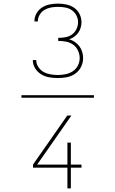

<svg xmlns="http://www.w3.org/2000/svg" viewBox="-20 -875 640 1065"><path d="M301 -442Q277 -442 253.5 -446Q230 -450 209 -462.5Q188 -475 175 -496Q162 -517 162 -541Q162 -541 162 -541Q162 -541 162 -542H181Q181 -542 181 -541.5Q181 -541 181 -541Q181 -521 193 -503Q205 -485 222.5 -475.5Q240 -466 260.5 -462.5Q281 -459 301 -459Q323 -459 344.5 -463.5Q366 -468 384 -480Q402 -492 412 -511.5Q422 -531 422 -553Q422 -574 412.5 -594.5Q403 -615 385.5 -627.5Q368 -640 346.5 -644Q325 -648 303 -648V-665Q323 -665 343 -668.5Q363 -672 379 -683.5Q395 -695 404 -713.5Q413 -732 413 -752Q413 -772 403.5 -790Q394 -808 377.5 -819Q361 -830 341 -833.5Q321 -837 302 -837Q282 -837 263 -833.5Q244 -830 227.5 -820.5Q211 -811 200.5 -794Q190 -777 190 -758Q190 -757 190 -756.5Q190 -756 190 -756H171Q171 -756 171 -756.5Q171 -757 171 -758Q171 -781 183 -801.5Q195 -822 214 -834Q233 -846 256 -850.5Q279 -855 302 -855Q325 -855 348.5 -850Q372 -845 391 -832Q410 -819 421 -797.5Q432 -776 432 -752Q432 -737 427.5 -721.5Q423 -706 414 -693.5Q405 -681 392 -671.5Q379 -662 364 -657Q381 -652 395.5 -642Q410 -632 420.5 -618Q431 -604 436 -587Q441 -570 441 -553Q441 -527 429.5 -504Q418 -481 397.5 -466.5Q377 -452 352 -447Q327 -442 301 -442ZM354 170V55H163V38L353 -234H376L186 38H354V-84H373V38H432V55H373V170ZM99 -333V-347H501V-333Z"/></svg>

Font: Iosevka Curly Thin Extended
Style: Regular
Weight: 100
Width: 7
Monospace: yes
Designer: Belleve Invis
Foundry: Belleve Invis
Version: Version 11.1.0; ttfautohint (v1.8.3)